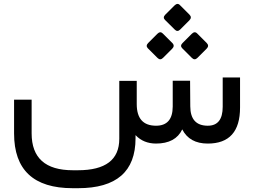

<svg xmlns="http://www.w3.org/2000/svg" viewBox="-20 -742 1314 993"><path d="M924.1 -519.5 971.3 -566.7Q986.7 -582.1 999.5 -569.2L1049.2 -519.5Q1063.6 -505.1 1048.2 -489.7L1001 -442.6Q986.7 -428.2 972.3 -442.6L922.6 -492.3Q909.7 -505.1 924.1 -519.5ZM746.2 -519.5 793.3 -566.7Q808.7 -582.1 821.5 -569.2L871.3 -519.5Q885.6 -505.1 870.3 -489.7L823.1 -442.6Q808.7 -428.2 794.4 -442.6L744.6 -492.3Q732.3 -505.1 746.2 -519.5ZM834.9 -666.2 882.1 -713.3Q897.9 -728.7 910.3 -715.9L960 -666.2Q974.4 -651.8 959 -636.4L911.8 -589.2Q897.4 -574.9 883.6 -589.2L833.3 -639Q820.5 -651.8 834.9 -666.2ZM786.2 0.5Q722.6 0 682.6 -41.5L681 -43.6V-41V-26.7Q681 231.3 384.1 231.3H355.9Q52.8 231.3 52.8 -51.8V-226.7H143.6V-52.3Q143.6 138.5 356.9 138.5H383.1Q596.9 138.5 596.9 -24.1V-323.6H687.2V-203.6Q687.2 -92.3 786.2 -91.8Q872.8 -91.3 873.3 -190.8V-324.6H963.1L964.1 -191.8Q964.6 -92.3 1053.8 -91.8Q1131.8 -91.3 1131.8 -189.7V-341.5H1221.5V-185.6Q1221.5 0.5 1054.4 0.5Q960 0.5 922.6 -72.8Q887.7 0.5 786.2 0.5Z"/></svg>

Font: Fira Code
Style: Regular
Weight: 400
Designer: Carrois Corporate, Edenspiekermann AG, Nikita Prokopov
Foundry: Carrois Corporate, Edenspiekermann AG, Nikita Prokopov
Version: Version 5.002